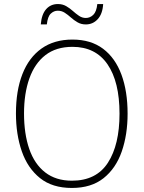

<svg xmlns="http://www.w3.org/2000/svg" viewBox="-20 -921 711 951"><path d="M612 -358Q612 -254 583 -170.5Q554 -87 493 -38.5Q432 10 336 10Q239 10 178 -39Q117 -88 88 -171.5Q59 -255 59 -359Q59 -472 91 -554Q123 -636 185.5 -680.5Q248 -725 339 -725Q430 -725 490.5 -679.5Q551 -634 581.5 -551.5Q612 -469 612 -358ZM99 -359Q99 -258 125 -183Q151 -108 204 -67Q257 -26 336 -26Q457 -26 514.5 -115Q572 -204 572 -358Q572 -516 512.5 -602.5Q453 -689 339 -689Q258 -689 205 -648Q152 -607 125.5 -532.5Q99 -458 99 -359ZM182 -800Q186 -850 208.5 -875.5Q231 -901 267 -901Q290 -901 308 -890.5Q326 -880 341 -866.5Q356 -853 371.5 -842.5Q387 -832 405 -832Q426 -832 442 -847.5Q458 -863 462 -901H491Q488 -852 464 -826Q440 -800 405 -800Q382 -800 364 -810.5Q346 -821 331 -834.5Q316 -848 300.5 -858Q285 -868 266 -868Q247 -868 231.5 -853.5Q216 -839 212 -800Z"/></svg>

Font: Noto Sans Tamil SemiCondensed ExtraLight
Style: Regular
Weight: 200
Width: 4
Designer: Jelle Bosma - Monotype Design Team
Foundry: Monotype Imaging Inc.
Version: Version 2.004; ttfautohint (v1.8.4.7-5d5b)